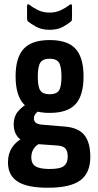

<svg xmlns="http://www.w3.org/2000/svg" viewBox="-20 -689 461 902"><path d="M204.7 193Q106.6 193 62 163.4Q17.4 133.9 17.4 74.3Q17.4 33.7 36.2 4.5Q55 -24.8 93.4 -44.3L171.9 -17.9Q149.7 -7.9 138.3 9.8Q127 27.5 127 50.3Q127 79.2 146.1 91.8Q165.2 104.4 210.1 104.9Q260.9 105.4 279.5 91.5Q298.2 77.6 298.2 46.7Q298.2 20.9 287.1 8.5Q276 -3.9 248.8 -5.4L130.6 -13.9Q90.3 -17.8 67.3 -41.5Q44.4 -65.2 44.4 -105.2Q44.4 -141.2 63.7 -164.6Q83 -188 112.7 -204.5L176 -172.6Q157.4 -167.1 148.3 -156.2Q139.2 -145.4 139.2 -132.7Q139.2 -120.5 147.6 -112.9Q155.9 -105.4 176.5 -103.4L284.3 -94.4Q347.5 -89.4 375.9 -55Q404.3 -20.5 404.3 48.3Q404.3 123.6 357.2 158.3Q310.2 193 204.7 193ZM213.1 -158.6Q130 -158.6 91.7 -199.8Q53.3 -241 53.3 -330.4Q53.3 -418.4 91.2 -459.6Q129 -500.8 213.7 -500.8Q297.8 -500.8 335.1 -459.6Q372.5 -418.4 372.5 -329.9Q372.5 -240.5 334.8 -199.5Q297.2 -158.6 213.1 -158.6ZM213.1 -246.2Q245.5 -246.2 257.1 -263.9Q268.8 -281.6 268.8 -328.4Q268.8 -376.3 257.1 -394.7Q245.5 -413.2 213.1 -413.2Q181.3 -413.2 169.4 -394.7Q157.5 -376.3 157.5 -328.4Q157.5 -281.6 169.4 -263.9Q181.3 -246.2 213.1 -246.2ZM212.7 -549Q175.8 -549 150.4 -563Q125 -577 111.1 -588.4Q107.1 -593.9 107.1 -601.3V-660.2Q107.1 -667.2 110.1 -668.7Q113.1 -670.2 118.5 -666.2Q135.4 -652.8 159.1 -641.3Q182.8 -629.8 212.7 -629.8Q242.6 -629.8 266.3 -641.3Q289.9 -652.8 306.9 -666.2Q311.4 -670.2 314.8 -668.7Q318.3 -667.2 318.3 -660.2V-601.3Q318.3 -592.4 313.8 -588.4Q299.4 -576 274.7 -562.5Q250.1 -549 212.7 -549Z"/></svg>

Font: Sofia Sans Condensed
Style: Regular
Weight: 400
Designer: Botio Nikoltchev, Ani Petrova
Foundry: lettersoup
Version: Version 4.100